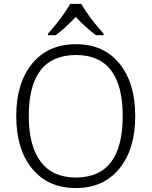

<svg xmlns="http://www.w3.org/2000/svg" viewBox="-20 -951 775 981"><path d="M367.2 9.8Q225.6 9.8 144.3 -89.1Q63 -188 63 -358.9Q63 -526.4 144 -625.7Q225.1 -725.1 368.2 -725.1Q509.8 -725.1 590.3 -626.2Q670.9 -527.3 670.9 -357.9Q670.9 -188.5 589.8 -89.4Q508.8 9.8 367.2 9.8ZM367.2 -43.9Q606.9 -43.9 606.9 -357.9Q606.9 -669.9 368.2 -669.9Q127 -669.9 127 -357.9Q127 -205.6 188 -124.8Q249 -43.9 367.2 -43.9ZM225.1 -778.8Q297.9 -859.9 338.9 -931.2H395Q434.1 -862.8 509.3 -778.8V-771H470.2Q416.5 -811.5 367.2 -864.3Q314 -808.1 264.2 -771H225.1Z"/></svg>

Font: Droid Sans TV
Style: Regular
Weight: 300
Version: Version 1.00